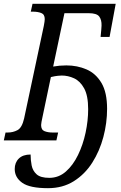

<svg xmlns="http://www.w3.org/2000/svg" viewBox="-38 -734 633 1004"><path d="M213 250Q118 250 78.5 222Q39 194 39 150Q39 116 60.5 95Q82 74 122 74Q122 103 127.5 131Q133 159 153.5 177.5Q174 196 220 196Q269 196 306.5 163Q344 130 370 76.5Q396 23 409.5 -40Q423 -103 423 -163Q423 -234 402 -272Q381 -310 349.5 -324.5Q318 -339 285 -339Q262 -338 249 -335.5Q236 -333 228 -331L184 -121Q181 -107 179 -96.5Q177 -86 177 -80Q177 -55 195 -48Q213 -41 237 -41H266L257 0H-18L-9 -41H2Q30 -41 53.5 -53.5Q77 -66 88 -114L191 -598Q196 -624 196 -634Q196 -659 177.5 -666Q159 -673 135 -673H123L132 -714H567L535 -541H488Q490 -559 491.5 -577Q493 -595 493 -600Q494 -630 481 -647.5Q468 -665 426 -665H299L240 -386Q274 -392 309 -392Q366 -392 414.5 -371Q463 -350 492.5 -300.5Q522 -251 522 -165Q522 -91 502.5 -17.5Q483 56 444.5 116.5Q406 177 348 213.5Q290 250 213 250Z"/></svg>

Font: Noto Serif Condensed
Style: Italic
Weight: 400
Width: 3
Italic angle: -12°
Designer: Monotype Design Team
Foundry: Monotype Imaging Inc.
Version: Version 2.014; ttfautohint (v1.8.4.7-5d5b)